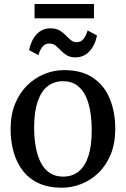

<svg xmlns="http://www.w3.org/2000/svg" viewBox="-20 -910 618 942"><path d="M32 -276.5Q32 -346.5 54 -400.5Q76 -454.5 113.5 -491.2Q151 -528 197.8 -547Q244.5 -566 294.5 -566Q381.5 -566 437 -528Q492.5 -490 519 -424.8Q545.5 -359.5 545.5 -278.5Q545.5 -208 523.8 -154Q502 -100 464.5 -63.2Q427 -26.5 380 -7.8Q333 11 283 11Q218 11 170.5 -10.8Q123 -32.5 92.5 -71.8Q62 -111 47 -163.2Q32 -215.5 32 -276.5ZM289.5 -43.5Q334.5 -43.5 365.8 -68.5Q397 -93.5 413.5 -144Q430 -194.5 430 -270Q430 -321.5 422.5 -365.5Q415 -409.5 398.5 -442.2Q382 -475 355.2 -493.2Q328.5 -511.5 289.5 -511.5Q245 -511.5 213.2 -486.5Q181.5 -461.5 164.5 -411.2Q147.5 -361 147.5 -284.5Q147.5 -233 155.5 -189Q163.5 -145 180.2 -112.2Q197 -79.5 224.2 -61.5Q251.5 -43.5 289.5 -43.5ZM122.5 -664Q133 -714 160.2 -742.5Q187.5 -771 227.5 -771Q254.5 -771 272 -760.8Q289.5 -750.5 302.2 -737.2Q315 -724 327.2 -713.5Q339.5 -703 355.5 -703Q377 -703 389.5 -718.5Q402 -734 410 -760.5L456 -736Q446 -686.5 418.2 -657.5Q390.5 -628.5 350.5 -628.5Q324.5 -628.5 307.2 -639Q290 -649.5 277.8 -662.8Q265.5 -676 252.8 -686.2Q240 -696.5 222.5 -696.5Q201 -696.5 188.5 -681Q176 -665.5 168.5 -639.5ZM441 -890.5V-820H149.5V-890.5Z"/></svg>

Font: Merriweather 28pt
Style: Regular
Weight: 400
Version: Version 2.100